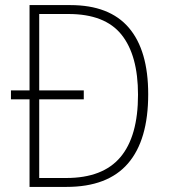

<svg xmlns="http://www.w3.org/2000/svg" viewBox="-20 -734 662 754"><path d="M256 -714Q410 -714 486 -625Q562 -536 562 -364Q562 -184 482.5 -92Q403 0 241 0H96V-344H23V-379H96V-714ZM249 -679H134V-379H309V-344H134V-35H240Q384 -35 453 -117Q522 -199 522 -362Q522 -517 457 -598Q392 -679 249 -679Z"/></svg>

Font: Noto Sans Gurmukhi SemiCondensed ExtraLight
Style: Regular
Weight: 200
Width: 4
Designer: Jelle Bosma - Monotype Design Team
Foundry: Monotype Imaging Inc.
Version: Version 2.004; ttfautohint (v1.8.4.7-5d5b)